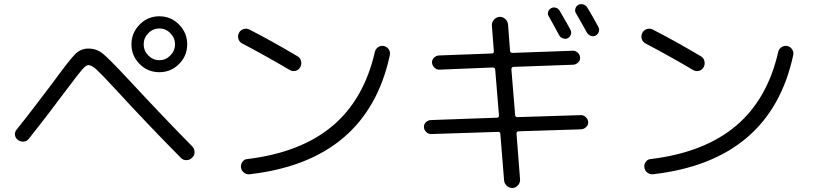

<svg xmlns="http://www.w3.org/2000/svg" viewBox="-20 -858 4040 952"><path d="M715.3 -583Q738.3 -559.6 770 -559.6Q801.8 -559.6 824.7 -583Q847.7 -606.4 847.7 -638.2Q847.7 -669.9 824.7 -693.4Q801.8 -716.8 770 -716.8Q738.3 -716.8 715.3 -693.4Q692.4 -669.9 692.4 -638.2Q692.4 -606.4 715.3 -583ZM672.4 -736.3Q712.9 -777.3 770 -777.3Q827.1 -777.3 867.7 -736.3Q908.2 -695.3 908.2 -638.2Q908.2 -581.1 867.7 -540.5Q827.1 -500 770 -500Q712.9 -500 672.4 -540.5Q631.8 -581.1 631.8 -638.2Q631.8 -695.3 672.4 -736.3ZM63.5 -216.8Q105.5 -268.6 173.8 -358.4Q242.2 -448.2 244.1 -451.2Q326.2 -563.5 353.5 -590.3Q380.9 -617.2 418 -617.2Q458 -617.2 488.3 -593.3Q518.6 -569.3 613.3 -467.8Q792 -275.4 932.6 -132.8Q944.3 -121.1 944.8 -104.5Q945.3 -87.9 932.6 -76.2Q921.9 -64.5 904.8 -64Q887.7 -63.5 877 -75.2Q708 -246.1 555.7 -412.1Q485.4 -488.3 460 -511.7Q434.6 -535.2 418 -535.2Q406.2 -535.2 385.7 -511.2Q365.2 -487.3 323.2 -430.7Q315.4 -419.9 310.5 -414.1Q197.3 -262.7 123 -169.9Q113.3 -157.2 97.7 -155.8Q82 -154.3 68.8 -164.1Q55.7 -173.8 54.2 -189.5Q52.7 -205.1 63.5 -216.8Z M1180.7 -642.6Q1167 -649.4 1162.1 -665Q1157.2 -680.7 1165 -695.3Q1171.9 -709 1188 -713.9Q1204.1 -718.8 1217.8 -710.9Q1330.1 -653.3 1455.1 -579.1Q1468.8 -571.3 1472.7 -555.2Q1476.6 -539.1 1468.8 -524.9Q1460.9 -510.7 1445.8 -506.8Q1430.7 -502.9 1417 -510.7Q1304.7 -577.1 1180.7 -642.6ZM1882.8 -629.9Q1898.4 -627 1907.2 -613.8Q1916 -600.6 1913.1 -585Q1800.8 -61.5 1218.8 5.9Q1203.1 7.8 1189.9 -2Q1176.8 -11.7 1174.8 -28.3Q1172.9 -43 1182.1 -55.7Q1191.4 -68.4 1206.1 -69.3Q1471.7 -101.6 1628.4 -233.4Q1785.2 -365.2 1838.9 -601.6Q1842.8 -616.2 1855.5 -624.5Q1868.2 -632.8 1882.8 -629.9Z M2754.9 -804.7Q2796.9 -733.4 2808.6 -710Q2814.5 -699.2 2810.5 -687Q2806.6 -674.8 2795.9 -668.9Q2785.2 -663.1 2772 -667.5Q2758.8 -671.9 2752.9 -682.6Q2712.9 -756.8 2701.2 -776.4Q2694.3 -787.1 2697.8 -798.8Q2701.2 -810.5 2711.9 -816.9Q2722.7 -823.2 2735.4 -819.8Q2748 -816.4 2754.9 -804.7ZM2847.7 -834Q2859.4 -839.8 2872.1 -835.9Q2884.8 -832 2891.6 -821.3Q2918 -778.3 2947.3 -723.6Q2953.1 -712.9 2949.2 -700.7Q2945.3 -688.5 2933.6 -681.6Q2921.9 -675.8 2909.7 -680.2Q2897.5 -684.6 2889.6 -697.3Q2870.1 -733.4 2835.9 -792Q2829.1 -802.7 2833 -815.4Q2836.9 -828.1 2847.7 -834ZM2119.1 -193.4Q2105.5 -192.4 2094.2 -202.6Q2083 -212.9 2082 -227.1Q2081.1 -241.2 2091.3 -251.5Q2101.6 -261.7 2116.2 -262.7L2443.4 -274.4Q2454.1 -274.4 2454.1 -285.2L2435.5 -511.7Q2435.5 -522.5 2423.8 -523.4L2159.2 -512.7Q2145.5 -511.7 2134.3 -522.5Q2123 -533.2 2122.1 -546.9Q2121.1 -560.5 2131.3 -571.3Q2141.6 -582 2156.2 -583L2418 -592.8Q2428.7 -592.8 2428.7 -603.5L2418.9 -731.4Q2418 -747.1 2428.7 -759.8Q2439.5 -772.5 2456.1 -774.4Q2471.7 -775.4 2484.4 -764.6Q2497.1 -753.9 2499 -737.3L2508.8 -607.4Q2508.8 -596.7 2521.5 -595.7L2819.3 -606.4Q2833 -607.4 2844.2 -597.2Q2855.5 -586.9 2856.4 -572.8Q2857.4 -558.6 2846.7 -548.3Q2835.9 -538.1 2822.3 -537.1L2527.3 -526.4Q2516.6 -526.4 2515.6 -514.6L2534.2 -288.1Q2534.2 -277.3 2545.9 -277.3L2859.4 -287.1Q2873 -288.1 2884.3 -277.3Q2895.5 -266.6 2896.5 -252.9Q2897.5 -239.3 2886.7 -228.5Q2876 -217.8 2862.3 -216.8L2551.8 -207Q2541 -207 2541 -195.3L2558.6 31.2Q2559.6 46.9 2549.3 59.6Q2539.1 72.3 2522.5 74.2Q2506.8 75.2 2494.1 64.5Q2481.4 53.7 2479.5 37.1L2460.9 -193.4Q2460.9 -204.1 2449.2 -204.1Z M3180.7 -642.6Q3167 -649.4 3162.1 -665Q3157.2 -680.7 3165 -695.3Q3171.9 -709 3188 -713.9Q3204.1 -718.8 3217.8 -710.9Q3330.1 -653.3 3455.1 -579.1Q3468.8 -571.3 3472.7 -555.2Q3476.6 -539.1 3468.8 -524.9Q3460.9 -510.7 3445.8 -506.8Q3430.7 -502.9 3417 -510.7Q3304.7 -577.1 3180.7 -642.6ZM3882.8 -629.9Q3898.4 -627 3907.2 -613.8Q3916 -600.6 3913.1 -585Q3800.8 -61.5 3218.8 5.9Q3203.1 7.8 3189.9 -2Q3176.8 -11.7 3174.8 -28.3Q3172.9 -43 3182.1 -55.7Q3191.4 -68.4 3206.1 -69.3Q3471.7 -101.6 3628.4 -233.4Q3785.2 -365.2 3838.9 -601.6Q3842.8 -616.2 3855.5 -624.5Q3868.2 -632.8 3882.8 -629.9Z"/></svg>

Font: Rounded-X Mgen+ 1mn regular
Style: Regular
Weight: 400
Designer: [Source Han Sans]
Ryoko NISHIZUKA  (kana & ideographs); Paul D. Hunt (Latin, Greek & Cyrillic); Wenlong ZHANG  (bopomofo
Version: Version 1.059.20150602